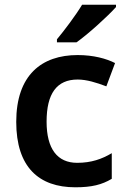

<svg xmlns="http://www.w3.org/2000/svg" viewBox="-20 -786 541 816"><path d="M473 -756V-766H329C302 -721 253 -656 222 -619V-606H305C355 -641 440 -719 473 -756ZM300 10C370 10 413 -1 455 -26V-135C413 -110 368 -94 308 -94C224 -94 178 -153 178 -269C178 -388 221 -448 310 -448C348 -448 390 -435 432 -419L469 -518C432 -537 377 -552 310 -552C157 -552 49 -467 49 -268C49 -76 145 10 300 10Z"/></svg>

Font: Noto Sans Bengali SemiBold
Style: Regular
Weight: 600
Designer: Jelle Bosma - Monotype Design Team
Foundry: Monotype Imaging Inc.
Version: Version 2.003